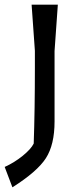

<svg xmlns="http://www.w3.org/2000/svg" viewBox="-45 -625 337 820"><path d="M99 -12Q104 -154 104 -338V-408L90 -605H202L188 -407V-106Q188 -7 151 50.5Q114 108 8 175L-25 88Q17 69 52.5 40Q88 11 99 -12Z"/></svg>

Font: Galdeano
Style: Regular
Weight: 400
Designer: Dario Manuel Muhafara
Foundry: Dario Manuel Muhafara
Version: Version 1.001